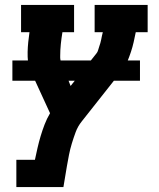

<svg xmlns="http://www.w3.org/2000/svg" viewBox="-20 -550 640 775"><path d="M46 205V95H121Q126 71 131.5 47Q137 23 144 -0.5Q151 -24 160 -47.5Q169 -71 182 -93L103 -265Q95 -282 93 -301.5Q91 -321 91.5 -340.5Q92 -360 94 -380Q96 -400 99 -420H65V-530H279V-420H232Q228 -396 225.5 -372Q223 -348 223 -325Q223 -325 223 -325Q223 -325 223 -325V-324Q223 -324 223 -324Q223 -324 223 -324Q223 -320 223 -316Q223 -312 224 -308L265 -203L369 -334Q374 -340 376 -347.5Q378 -355 380.5 -362Q383 -369 385 -376Q387 -383 388.5 -390.5Q390 -398 391.5 -405.5Q393 -413 395 -420H362V-530H576V-420H528Q524 -400 519.5 -380Q515 -360 508.5 -340.5Q502 -321 494 -301.5Q486 -282 472 -265L310 -60Q294 -40 285.5 -17Q277 6 270 29Q263 52 258.5 75Q254 98 250 121L236 205ZM30 -224V-306H545V-224Z"/></svg>

Font: Iosevka Curly Slab XBdExObl
Style: Regular
Weight: 800
Width: 7
Italic angle: -9°
Monospace: yes
Designer: Belleve Invis
Foundry: Belleve Invis
Version: Version 11.1.0; ttfautohint (v1.8.3)